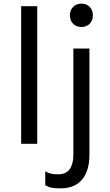

<svg xmlns="http://www.w3.org/2000/svg" viewBox="-20 -788 600 1052"><path d="M96 -754H184V0H96ZM363 -704Q363 -732 380.5 -750Q398 -768 426 -768Q454 -768 471.5 -750Q489 -732 489 -704Q489 -676 471.5 -658Q454 -640 426 -640Q398 -640 380.5 -658Q363 -676 363 -704ZM228 227V151Q247 161 262 164Q277 167 299 167Q342 167 362 138.5Q382 110 382 60V-522H470V60Q470 147 430 195.5Q390 244 311 244Q282 244 265 241Q248 238 228 227Z"/></svg>

Font: Amiko
Style: Regular
Weight: 400
Designer: Pablo Impallari, Rodrigo Fuenzalida, Andres Torresi
Foundry: Impallari Type
Version: Version 1.001; ttfautohint (v1.3)